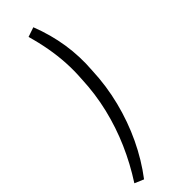

<svg xmlns="http://www.w3.org/2000/svg" viewBox="-330 -732 938 938"><g transform="rotate(-45 139.0 -263.0)"><path d="M17 191 -30 171Q23 89 61 2Q99 -85 121.5 -178.5Q144 -272 148 -372Q152 -426 149 -480Q146 -534 136 -589.5Q126 -645 110 -700L160 -717Q194 -630 207.5 -542.5Q221 -455 214 -365Q210 -262 185 -163Q160 -64 117.5 25.5Q75 115 17 191Z"/></g></svg>

Font: Nunito Sans 10pt Light
Style: Italic
Weight: 300
Italic angle: -9°
Designer: Vernon Adams
Foundry: Vernon Adams
Version: Version 3.101;gftools[0.9.27]